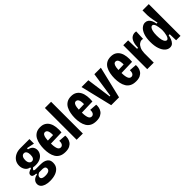

<svg xmlns="http://www.w3.org/2000/svg" viewBox="148 -1765 2993 2993"><g transform="rotate(-45 1645.0 -268.5)"><path d="M205 163Q147 163 106 149Q65 135 44 110Q23 85 23 52Q23 10 53 -19Q83 -48 131 -54V-73Q100 -72 74.5 -83Q49 -94 49 -121Q49 -147 73 -163.5Q97 -180 131 -187V-207Q83 -214 55.5 -254.5Q28 -295 28 -347Q28 -402 54.5 -442Q81 -482 128 -505Q175 -528 237 -528H436V-428L308 -455V-431Q364 -417 384.5 -386.5Q405 -356 405 -321Q405 -281 383 -246.5Q361 -212 320 -191.5Q279 -171 223 -171Q213 -171 196.5 -172Q180 -173 164 -176Q149 -164 143 -156Q137 -148 137 -143Q137 -136 143.5 -132.5Q150 -129 161 -128Q172 -127 185 -127H263Q282 -127 311.5 -125Q341 -123 370 -111.5Q399 -100 418.5 -75Q438 -50 438 -5Q438 52 407.5 89Q377 126 324.5 144.5Q272 163 205 163ZM209 53Q245 53 267.5 45Q290 37 300 23.5Q310 10 310 -7Q310 -24 302 -34Q294 -44 282 -48.5Q270 -53 257.5 -53.5Q245 -54 236 -54H177Q152 -44 138.5 -29Q125 -14 125 6Q125 21 133.5 31Q142 41 161 47Q180 53 209 53ZM218 -254Q246 -254 261 -277Q276 -300 276 -342Q276 -385 261 -409Q246 -433 218 -433Q190 -433 173.5 -408.5Q157 -384 157 -342Q157 -315 164.5 -295Q172 -275 186 -264.5Q200 -254 218 -254Z M694 13Q633 13 592.5 -8.5Q552 -30 529 -68Q506 -106 496 -155Q486 -204 486 -258Q486 -310 495.5 -360.5Q505 -411 526.5 -452Q548 -493 587 -517.5Q626 -542 684 -542Q740 -542 777 -519Q814 -496 835 -456Q856 -416 862.5 -362Q869 -308 863 -248L592 -240V-307L758 -312L740 -285Q744 -342 737 -374.5Q730 -407 716.5 -420.5Q703 -434 683 -434Q661 -434 647.5 -416Q634 -398 628 -361.5Q622 -325 622 -268Q622 -181 637 -135Q652 -89 690 -89Q703 -89 713.5 -94.5Q724 -100 732 -111Q740 -122 743.5 -139.5Q747 -157 746 -180L869 -171Q872 -144 866 -112Q860 -80 841 -51.5Q822 -23 786.5 -5Q751 13 694 13Z M949 0V-700H1086V0Z M1376 13Q1315 13 1274.5 -8.5Q1234 -30 1211 -68Q1188 -106 1178 -155Q1168 -204 1168 -258Q1168 -310 1177.5 -360.5Q1187 -411 1208.5 -452Q1230 -493 1269 -517.5Q1308 -542 1366 -542Q1422 -542 1459 -519Q1496 -496 1517 -456Q1538 -416 1544.5 -362Q1551 -308 1545 -248L1274 -240V-307L1440 -312L1422 -285Q1426 -342 1419 -374.5Q1412 -407 1398.5 -420.5Q1385 -434 1365 -434Q1343 -434 1329.5 -416Q1316 -398 1310 -361.5Q1304 -325 1304 -268Q1304 -181 1319 -135Q1334 -89 1372 -89Q1385 -89 1395.5 -94.5Q1406 -100 1414 -111Q1422 -122 1425.5 -139.5Q1429 -157 1428 -180L1551 -171Q1554 -144 1548 -112Q1542 -80 1523 -51.5Q1504 -23 1468.5 -5Q1433 13 1376 13Z M1711 0 1584 -527H1734L1791 -113H1805L1867 -527H2010L1884 0Z M2250 13Q2189 13 2148.5 -8.5Q2108 -30 2085 -68Q2062 -106 2052 -155Q2042 -204 2042 -258Q2042 -310 2051.5 -360.5Q2061 -411 2082.5 -452Q2104 -493 2143 -517.5Q2182 -542 2240 -542Q2296 -542 2333 -519Q2370 -496 2391 -456Q2412 -416 2418.5 -362Q2425 -308 2419 -248L2148 -240V-307L2314 -312L2296 -285Q2300 -342 2293 -374.5Q2286 -407 2272.5 -420.5Q2259 -434 2239 -434Q2217 -434 2203.5 -416Q2190 -398 2184 -361.5Q2178 -325 2178 -268Q2178 -181 2193 -135Q2208 -89 2246 -89Q2259 -89 2269.5 -94.5Q2280 -100 2288 -111Q2296 -122 2299.5 -139.5Q2303 -157 2302 -180L2425 -171Q2428 -144 2422 -112Q2416 -80 2397 -51.5Q2378 -23 2342.5 -5Q2307 13 2250 13Z M2505 0V-298V-528H2612L2617 -336H2639Q2641 -411 2658.5 -456Q2676 -501 2705.5 -521Q2735 -541 2771 -541Q2778 -541 2785 -540.5Q2792 -540 2800 -537L2793 -379Q2788 -381 2780 -382Q2772 -383 2766 -383Q2739 -383 2712.5 -363.5Q2686 -344 2668.5 -305.5Q2651 -267 2649 -210V0Z M2998 14Q2955 14 2918.5 -18.5Q2882 -51 2860 -114Q2838 -177 2838 -267Q2838 -358 2860 -418.5Q2882 -479 2918 -509Q2954 -539 2993 -539Q3024 -539 3048 -522.5Q3072 -506 3087.5 -475Q3103 -444 3110 -400L3132 -399Q3122 -446 3115 -483.5Q3108 -521 3104.5 -549Q3101 -577 3101 -595V-700H3239V-266V0H3142L3138 -137H3115Q3109 -101 3095.5 -66.5Q3082 -32 3059 -9Q3036 14 2998 14ZM3041 -102Q3059 -102 3070.5 -119.5Q3082 -137 3089 -162.5Q3096 -188 3099 -214.5Q3102 -241 3102 -259V-273Q3102 -281 3100 -299Q3098 -317 3094.5 -339.5Q3091 -362 3084.5 -382Q3078 -402 3067 -415Q3056 -428 3040 -428Q3025 -428 3011 -411.5Q2997 -395 2988 -359Q2979 -323 2979 -265Q2979 -207 2988 -171Q2997 -135 3011.5 -118.5Q3026 -102 3041 -102Z"/></g></svg>

Font: Bricolage Grotesque Condensed
Style: Bold
Weight: 700
Width: 3
Designer: Mathieu Triay
Foundry: Atelier Triay
Version: Version 1.001;gftools[0.9.33.dev8+g029e19f]